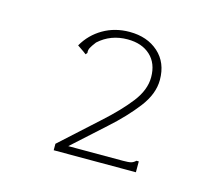

<svg xmlns="http://www.w3.org/2000/svg" viewBox="-65 -710 631 546"><g transform="rotate(15 250.0 -436.5)"><path d="M133 -265Q193 -320 241.5 -363.5Q290 -407 318.5 -444Q347 -481 347 -518Q347 -559 322 -582Q297 -605 255 -605Q205 -605 170 -573Q160 -560 156.5 -553Q153 -546 154 -538L150 -533L142 -539L123 -552Q143 -587 177.5 -607Q212 -627 255 -627Q307 -627 340 -597.5Q373 -568 373 -517Q373 -476 341.5 -435Q310 -394 263.5 -352.5Q217 -311 170 -268H331Q348 -268 355 -270Q362 -272 368 -278H375V-246H133Z"/></g></svg>

Font: Inconsolata ExtraLight
Style: Regular
Weight: 200
Monospace: yes
Designer: Raph Levien, Cyreal, Brenton Simpson
Foundry: Raph Levien, Cyreal, Google
Version: Version 3.001; ttfautohint (v1.8.2.53-6de2)